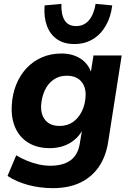

<svg xmlns="http://www.w3.org/2000/svg" viewBox="-20 -783 676 994"><path d="M254 191Q186 191 125.5 174.5Q65 158 19 128L64 21Q90 37 119.5 49Q149 61 179.5 68Q210 75 241 75Q306 75 344.5 47.5Q383 20 393 -39L405 -112H408Q392 -81 365.5 -59Q339 -37 306.5 -26.5Q274 -16 238 -16Q174 -16 128.5 -43Q83 -70 60 -120Q37 -170 41 -238Q44 -295 63.5 -344Q83 -393 117 -429.5Q151 -466 197 -486Q243 -506 298 -506Q355 -506 396 -480Q437 -454 453 -406L450 -408L464 -496H610L540 -48Q528 28 491.5 81Q455 134 395.5 162.5Q336 191 254 191ZM289 -131Q329 -131 358 -151.5Q387 -172 404 -207Q421 -242 423 -284Q426 -332 400.5 -361.5Q375 -391 325 -391Q286 -391 257 -370.5Q228 -350 212 -315.5Q196 -281 193 -239Q190 -190 215 -160.5Q240 -131 289 -131ZM365 -555Q311 -555 275 -580Q239 -605 222.5 -650.5Q206 -696 211 -755L298 -763Q296 -708 314.5 -678Q333 -648 374 -648Q415 -648 440.5 -678Q466 -708 475 -763L561 -755Q554 -696 528 -650.5Q502 -605 460.5 -580Q419 -555 365 -555Z"/></svg>

Font: Nunito Sans 10pt ExtraBold
Style: Italic
Weight: 800
Italic angle: -9°
Designer: Vernon Adams
Foundry: Vernon Adams
Version: Version 3.101;gftools[0.9.27]